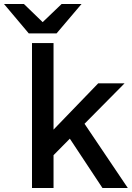

<svg xmlns="http://www.w3.org/2000/svg" viewBox="-101 -934 658 954"><path d="M58 0H165V-163L246 -245L408 0H534L319 -319L518 -520H387L165 -290V-720H58ZM42 -768H180L304 -914H205L111 -824L18 -914H-81Z"/></svg>

Font: Aspekta 500
Style: Regular
Weight: 500
Designer: Ivo Dolenc
Version: Version 2.100